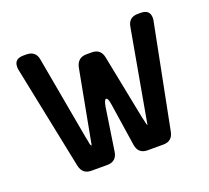

<svg xmlns="http://www.w3.org/2000/svg" viewBox="-92 -599 788 724"><g transform="rotate(-20 302.0 -237.0)"><path d="M193 -79H191Q188 -82 187 -90Q186 -95 185 -101Q184 -107 182 -115L122 -449Q116 -485 78 -485H67Q30 -485 30 -453Q30 -444 31 -441L116 -25Q124 11 159 11H223Q260 11 266 -26L292 -198Q297 -225 304 -225Q312 -225 316 -197L342 -26Q348 11 385 11H448Q484 11 491 -25L573 -441Q574 -444 574 -452Q574 -485 537 -485H526Q489 -485 483 -449L417 -79H416Q415 -79 407 -115L356 -372Q349 -408 313 -408H292Q256 -408 248 -372Z"/></g></svg>

Font: WDXL Lubrifont SC
Style: Regular
Weight: 400
Designer: [WDXL Lubrifont] Copyright 2020-2022 (c) NightFurySL2001, Skr-ZERO; [ZCOOL QingKe HuangYou] Copyright 2018-2022 (c) The 
Version: Version 2.001;hotconv 1.1.1;makeotfexe 2.6.0